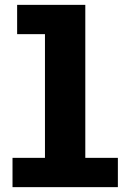

<svg xmlns="http://www.w3.org/2000/svg" viewBox="-20 -770 540 790"><path d="M31.5 0V-120.5H165V-629.5H50.5V-750H331V-120.5H465V0Z"/></svg>

Font: Trispace
Style: Bold
Weight: 700
Designer: Tyler Finck
Foundry: Etcetera Type Company
Version: Version 1.210; ttfautohint (v1.8.3)